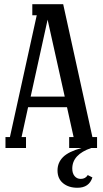

<svg xmlns="http://www.w3.org/2000/svg" viewBox="-20 -700 489 908"><path d="M439 0H411.1Q321.8 30.8 321.8 97.2Q321.8 119.6 332.8 132.8Q343.8 146 361.8 146Q384.3 146 395 127.9L417 139.2Q401.4 188 346.2 188Q304.7 188 278.3 166.5Q252 145 252 106Q252 69.3 277.8 43.2Q303.7 17.1 365.2 0H307.1V-51.8H328.1L296.9 -192.9H112.8L82 -51.8H103V0H5.9V-51.8H26.9L153.8 -627.9H132.8V-680.2H278.8L417 -51.8H439ZM205.1 -606.9 125 -243.2H286.1Z"/></svg>

Font: Margherita Semibold
Style: Regular
Weight: 600
Designer: James Puckett
Foundry: Dunwich Type Founders
Version: Version 1.008;hotconv 1.0.109;makeotfexe 2.5.65596